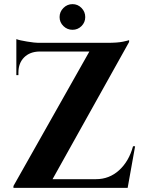

<svg xmlns="http://www.w3.org/2000/svg" viewBox="-20 -908 700 928"><path d="M374 -782Q356 -764 330.5 -764Q305 -764 286.5 -782Q268 -800 268 -825.5Q268 -851 286.5 -869.5Q305 -888 330.5 -888Q356 -888 374 -869.5Q392 -851 392 -825.5Q392 -800 374 -782ZM59 -719Q74 -713 111.5 -707Q149 -701 164.5 -701Q180 -701 180 -701H499Q548 -701 574 -706.5Q600 -712 604 -714V-705L234 -42H444Q508 -42 555.5 -85Q603 -128 623 -201H633L597 0H45V-9L412 -659H170Q124 -658 96.5 -630.5Q69 -603 69 -557V-545H59Z"/></svg>

Font: Cinzel Decorative
Style: Bold
Weight: 700
Version: Version 1.002;PS 001.002;hotconv 1.0.56;makeotf.lib2.0.21325